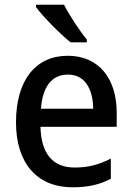

<svg xmlns="http://www.w3.org/2000/svg" viewBox="-20 -786 561 816"><path d="M252 -766H133V-756C160 -718 236 -641 280 -606H349V-618C319 -654 275 -721 252 -766ZM268 -549C133 -549 48 -447 48 -266C48 -92 138 10 288 10C355 10 402 -1 451 -26V-112C400 -86 355 -74 297 -74C204 -74 155 -133 152 -247H476V-307C476 -452 400 -549 268 -549ZM269 -469C341 -469 375 -408 376 -324H154C161 -419 201 -469 269 -469Z"/></svg>

Font: Noto Sans Lao Looped SemiCondensed Medium
Style: Regular
Weight: 500
Width: 4
Designer: Mark Frömberg, Ben Mitchell
Foundry: The Fontpad Ltd
Version: Version 1.002